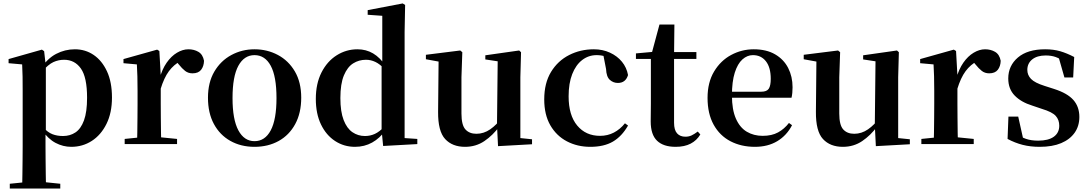

<svg xmlns="http://www.w3.org/2000/svg" viewBox="-20 -839 6341 1118"><path d="M37 259V231L146 220H225L331 231V259ZM109 259Q110 217 110.5 174Q111 131 111.5 90Q112 49 112 14V-309Q112 -358 111.5 -392.5Q111 -427 109 -464L30 -471V-495L224 -550L237 -541L246 -461L247 -455V-76L245 -63V13Q245 48 245.5 89.5Q246 131 246.5 174Q247 217 248 259ZM395 16Q347 16 303.5 -7Q260 -30 224 -82H212L231 -98Q258 -68 285.5 -57.5Q313 -47 347 -47Q388 -47 419.5 -68Q451 -89 469 -138Q487 -187 487 -270Q487 -389 451 -440Q415 -491 353 -491Q321 -491 291 -477.5Q261 -464 224 -421L209 -438H217Q255 -498 306.5 -525Q358 -552 416 -552Q477 -552 525.5 -519Q574 -486 603 -423.5Q632 -361 632 -271Q632 -182 600 -117.5Q568 -53 514.5 -18.5Q461 16 395 16Z M706 0V-30L814 -41H901L1011 -30V0ZM777 0Q779 -25 779.5 -67Q780 -109 780.5 -154.5Q781 -200 781 -235V-310Q781 -361 780 -394Q779 -427 777 -464L699 -471V-495L895 -550L908 -542L916 -399V-398V-235Q916 -200 916.5 -154.5Q917 -109 917.5 -67Q918 -25 919 0ZM915 -320 882 -381H909Q924 -436 950.5 -474Q977 -512 1010.5 -532Q1044 -552 1077 -552Q1110 -552 1135.5 -537Q1161 -522 1168 -485Q1167 -453 1151 -432.5Q1135 -412 1101 -412Q1076 -412 1058 -426Q1040 -440 1021 -464L998 -491L1034 -485Q992 -463 963.5 -424.5Q935 -386 915 -320Z M1462 16Q1383 16 1321.5 -18.5Q1260 -53 1225.5 -117Q1191 -181 1191 -270Q1191 -359 1228 -422Q1265 -485 1327 -518.5Q1389 -552 1462 -552Q1536 -552 1598 -519Q1660 -486 1697 -423Q1734 -360 1734 -270Q1734 -181 1699 -116.5Q1664 -52 1602.5 -18Q1541 16 1462 16ZM1462 -17Q1523 -17 1556.5 -80Q1590 -143 1590 -268Q1590 -394 1556.5 -456Q1523 -518 1462 -518Q1402 -518 1368 -456Q1334 -394 1334 -268Q1334 -143 1368 -80Q1402 -17 1462 -17Z M2047 16Q1983 16 1931 -18Q1879 -52 1849 -114.5Q1819 -177 1819 -263Q1819 -352 1852 -417Q1885 -482 1940.5 -517Q1996 -552 2061 -552Q2112 -552 2152.5 -528Q2193 -504 2227 -454H2236L2219 -437Q2192 -466 2165.5 -478.5Q2139 -491 2111 -491Q2070 -491 2036.5 -470Q2003 -449 1982.5 -400Q1962 -351 1962 -268Q1962 -189 1981 -140Q2000 -91 2032.5 -69Q2065 -47 2105 -47Q2136 -47 2163 -59.5Q2190 -72 2217 -101L2236 -81H2225Q2192 -34 2147 -9Q2102 16 2047 16ZM2211 11 2202 -81V-83V-457L2206 -468V-747L2121 -753V-780L2325 -819L2339 -810L2336 -653V-35L2410 -30V0Z M2688 16Q2614 16 2572 -29.5Q2530 -75 2531 -188L2534 -498L2564 -475L2460 -494V-520L2660 -545L2672 -535L2667 -389V-178Q2667 -111 2690 -85.5Q2713 -60 2754 -60Q2797 -60 2834.5 -86Q2872 -112 2902 -154L2935 -103H2888Q2850 -51 2800.5 -17.5Q2751 16 2688 16ZM2880 12 2874 -109V-112L2878 -482L2806 -493V-517L3003 -545L3014 -535L3010 -389V-35L3078 -28V1Z M3417 16Q3342 16 3281 -16Q3220 -48 3184.5 -109.5Q3149 -171 3149 -260Q3149 -355 3188.5 -420Q3228 -485 3294 -518.5Q3360 -552 3438 -552Q3489 -552 3531.5 -532.5Q3574 -513 3601.5 -479.5Q3629 -446 3637 -402Q3623 -356 3578 -356Q3551 -356 3531 -374Q3511 -392 3509 -437L3491 -530L3559 -486Q3530 -503 3505 -510.5Q3480 -518 3454 -518Q3407 -518 3370 -489.5Q3333 -461 3312 -407.5Q3291 -354 3291 -278Q3291 -168 3341 -108Q3391 -48 3474 -48Q3518 -48 3554.5 -67Q3591 -86 3619 -121L3637 -108Q3601 -45 3549 -14.5Q3497 16 3417 16Z M3838 -496V-536H4035V-496ZM3914 16Q3843 16 3806 -19.5Q3769 -55 3769 -132Q3769 -160 3769.5 -182.5Q3770 -205 3770 -235V-496H3683V-528L3793 -538L3774 -525L3820 -696H3907L3905 -519V-509V-124Q3905 -82 3922.5 -62.5Q3940 -43 3971 -43Q3991 -43 4007 -50.5Q4023 -58 4043 -73L4058 -56Q4037 -21 4001.5 -2.5Q3966 16 3914 16Z M4376 16Q4296 16 4233.5 -16.5Q4171 -49 4135.5 -113Q4100 -177 4100 -269Q4100 -359 4138 -422.5Q4176 -486 4237.5 -519Q4299 -552 4369 -552Q4443 -552 4493.5 -522.5Q4544 -493 4569.5 -443Q4595 -393 4595 -331Q4595 -296 4589 -270H4158V-305H4413Q4445 -305 4456.5 -322.5Q4468 -340 4468 -380Q4468 -446 4440 -482Q4412 -518 4364 -518Q4331 -518 4303 -493Q4275 -468 4258.5 -416Q4242 -364 4242 -283Q4242 -201 4265 -148.5Q4288 -96 4328.5 -72Q4369 -48 4421 -48Q4474 -48 4510.5 -68Q4547 -88 4574 -123L4592 -110Q4561 -50 4506 -17Q4451 16 4376 16Z M4888 16Q4814 16 4772 -29.5Q4730 -75 4731 -188L4734 -498L4764 -475L4660 -494V-520L4860 -545L4872 -535L4867 -389V-178Q4867 -111 4890 -85.5Q4913 -60 4954 -60Q4997 -60 5034.5 -86Q5072 -112 5102 -154L5135 -103H5088Q5050 -51 5000.5 -17.5Q4951 16 4888 16ZM5080 12 5074 -109V-112L5078 -482L5006 -493V-517L5203 -545L5214 -535L5210 -389V-35L5278 -28V1Z M5345 0V-30L5453 -41H5540L5650 -30V0ZM5416 0Q5418 -25 5418.5 -67Q5419 -109 5419.5 -154.5Q5420 -200 5420 -235V-310Q5420 -361 5419 -394Q5418 -427 5416 -464L5338 -471V-495L5534 -550L5547 -542L5555 -399V-398V-235Q5555 -200 5555.5 -154.5Q5556 -109 5556.5 -67Q5557 -25 5558 0ZM5554 -320 5521 -381H5548Q5563 -436 5589.5 -474Q5616 -512 5649.5 -532Q5683 -552 5716 -552Q5749 -552 5774.5 -537Q5800 -522 5807 -485Q5806 -453 5790 -432.5Q5774 -412 5740 -412Q5715 -412 5697 -426Q5679 -440 5660 -464L5637 -491L5673 -485Q5631 -463 5602.5 -424.5Q5574 -386 5554 -320Z M6034 16Q5980 16 5935 4.5Q5890 -7 5847 -30L5852 -160H5909L5940 -21L5892 -26V-62Q5924 -41 5954 -30.5Q5984 -20 6025 -20Q6085 -20 6116.5 -43Q6148 -66 6148 -107Q6148 -141 6127.5 -164Q6107 -187 6047 -205L5991 -224Q5926 -244 5888.5 -282.5Q5851 -321 5851 -382Q5851 -456 5907 -504Q5963 -552 6066 -552Q6115 -552 6154 -540.5Q6193 -529 6235 -507L6229 -388H6178L6140 -521L6182 -508V-477Q6152 -498 6127 -507Q6102 -516 6069 -516Q6019 -516 5990.5 -493Q5962 -470 5962 -432Q5962 -402 5983.5 -379.5Q6005 -357 6062 -339L6118 -321Q6196 -296 6230.5 -256.5Q6265 -217 6265 -158Q6265 -105 6237.5 -66Q6210 -27 6159 -5.5Q6108 16 6034 16Z"/></svg>

Font: Noto Serif SC ExtraLight
Style: Bold
Weight: 700
Version: Version 2.002-H1;hotconv 1.1.0;makeotfexe 2.6.0